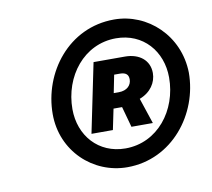

<svg xmlns="http://www.w3.org/2000/svg" viewBox="-55 -777 584 530"><g transform="rotate(-10 237.0 -512.0)"><path d="M262 -308C388 -308 474 -420 474 -536C472 -640 390 -716 296 -716C168 -716 84 -604 84 -488C84 -384 166 -308 262 -308ZM266 -360C190 -360 140 -418 140 -492C140 -584 202 -664 292 -664C368 -664 418 -606 418 -532C418 -440 356 -360 266 -360ZM180 -416H240L252 -474H276L292 -416H352L328 -488C360 -500 376 -526 376 -552C376 -588 348 -610 308 -610H220ZM260 -516 270 -566H286C304 -566 310 -558 310 -546C310 -530 298 -516 274 -516Z"/></g></svg>

Font: Source Sans Pro Black
Style: Italic
Weight: 900
Italic angle: -11°
Designer: Paul D. Hunt
Foundry: Adobe Systems Incorporated
Version: Version 3.006;hotconv 1.0.111;makeotfexe 2.5.65597